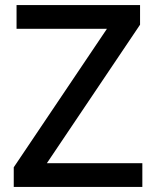

<svg xmlns="http://www.w3.org/2000/svg" viewBox="-20 -734 614 754"><path d="M539 0H34V-77L400 -621H45V-714H530V-637L164 -93H539Z"/></svg>

Font: Noto Sans Hebrew Medium
Style: Regular
Weight: 500
Designer: Monotype Design Team
Foundry: Monotype Imaging Inc.
Version: Version 2.003